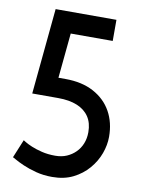

<svg xmlns="http://www.w3.org/2000/svg" viewBox="-82 -756 606 824"><g transform="rotate(10 221.5 -344.0)"><path d="M156 -412 175 -608H358V-700H93L57 -326H170Q219 -326 253 -312Q287 -298 305 -271Q323 -244 323 -204Q323 -177 314 -154.5Q305 -132 288.5 -115.5Q272 -99 250 -89.5Q228 -80 200 -80Q168 -80 141.5 -86.5Q115 -93 96 -101Q77 -109 66.5 -115.5Q56 -122 56 -122L23 -42Q23 -43 36.5 -35Q50 -27 75 -16Q100 -5 132.5 3.5Q165 12 203 12Q255 12 294 -7.5Q333 -27 360 -58.5Q387 -90 400.5 -127Q414 -164 414 -200Q414 -262 387.5 -309.5Q361 -357 310 -384.5Q259 -412 187 -412Z"/></g></svg>

Font: Advent Pro SemiBold
Style: Regular
Weight: 600
Designer: VivaRado, Andreas Kalpakidis
Foundry: VivaRado, Andreas Kalpakidis
Version: Version 3.000